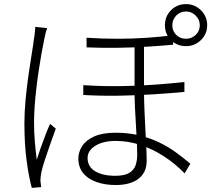

<svg xmlns="http://www.w3.org/2000/svg" viewBox="-20 -872 1040 936"><path d="M682 -663Q682 -627 682 -586Q682 -545 682 -505.5Q682 -466 682 -434Q682 -390 684 -341Q686 -292 688.5 -244.5Q691 -197 693 -156.5Q695 -116 695 -88Q695 -31 655 -0.5Q615 30 544 30Q491 30 449.5 15Q408 0 385 -28.5Q362 -57 362 -100Q362 -130 380 -159Q398 -188 438.5 -206.5Q479 -225 544 -225Q606 -225 659 -212Q712 -199 756.5 -177.5Q801 -156 838.5 -128.5Q876 -101 908 -74L880 -27Q832 -76 777.5 -111Q723 -146 664 -165.5Q605 -185 544 -185Q483 -185 445 -161.5Q407 -138 407 -102Q407 -59 444 -37Q481 -15 542 -15Q587 -15 610 -29Q633 -43 641 -66.5Q649 -90 649 -118Q649 -138 647.5 -175Q646 -212 643 -256.5Q640 -301 638 -346.5Q636 -392 636 -431Q636 -464 636 -506.5Q636 -549 636 -591.5Q636 -634 636 -663ZM386 -457Q474 -451 562 -452Q650 -453 731.5 -459Q813 -465 879 -472V-424Q816 -418 733.5 -412.5Q651 -407 562 -405.5Q473 -404 386 -409ZM402 -688Q477 -683 552.5 -683Q628 -683 698 -688Q768 -693 824 -700V-654Q769 -649 699 -644.5Q629 -640 553 -639Q477 -638 402 -641ZM210 -735Q207 -728 204.5 -719Q202 -710 200 -700.5Q198 -691 196 -682Q189 -649 182 -609.5Q175 -570 168.5 -526.5Q162 -483 157 -439.5Q152 -396 149 -354.5Q146 -313 146 -277Q146 -228 149.5 -185.5Q153 -143 159 -93Q167 -119 178.5 -151.5Q190 -184 202 -215Q214 -246 224 -268L252 -245Q241 -215 226.5 -174Q212 -133 199.5 -95Q187 -57 182 -34Q180 -24 178.5 -12Q177 0 177 9Q178 17 179 25.5Q180 34 181 40L135 44Q120 -11 109.5 -90.5Q99 -170 99 -271Q99 -325 104.5 -384Q110 -443 118 -500Q126 -557 134 -605Q142 -653 146 -686Q149 -701 150 -715Q151 -729 152 -741ZM820 -749Q820 -721 839 -702Q858 -683 887 -683Q914 -683 934 -702Q954 -721 954 -749Q954 -776 934 -796Q914 -816 887 -816Q858 -816 839 -796Q820 -776 820 -749ZM784 -749Q784 -792 813.5 -822Q843 -852 887 -852Q929 -852 959.5 -822Q990 -792 990 -749Q990 -706 959.5 -676.5Q929 -647 887 -647Q843 -647 813.5 -676.5Q784 -706 784 -749Z"/></svg>

Font: Noto Sans JP Thin Light
Style: Regular
Weight: 300
Version: Version 2.004-H2;hotconv 1.0.118;makeotfexe 2.5.65603